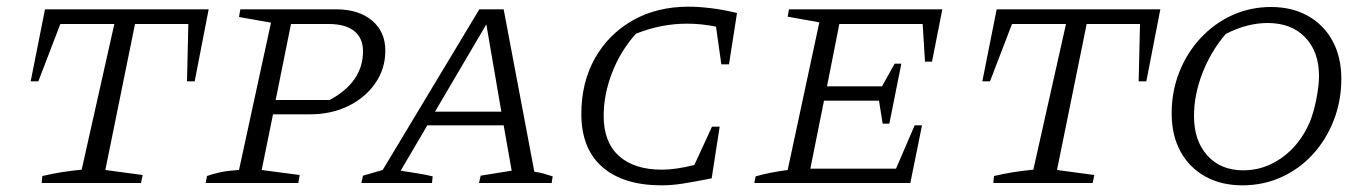

<svg xmlns="http://www.w3.org/2000/svg" viewBox="-20 -549 4103 576"><path d="M606 -521 564 -305H541L545 -477H385L296 -39L408 -24L403 0H105L107 -21Q137 -28 165.5 -32.5Q194 -37 225 -40L323 -477H161L95 -305H72L115 -521Z M597 0 601 -21Q617 -27 640 -32Q663 -37 697 -39L793 -481L697 -498L701 -521H988Q1056 -521 1096 -487.5Q1136 -454 1136 -397Q1136 -343 1106 -299.5Q1076 -256 1025 -231Q974 -206 909 -206H799L765 -39L879 -24L875 0ZM966 -477H853L807 -249H969Q1069 -303 1069 -395Q1069 -435 1042.5 -456Q1016 -477 966 -477Z M1583 -34Q1597 -32 1611.5 -28Q1626 -24 1638 -20L1635 0H1417L1422 -22L1515 -37L1491 -173H1262L1182 -37Q1206 -33 1229 -29.5Q1252 -26 1278 -20L1276 0H1064L1069 -22L1128 -39L1418 -521H1491ZM1285 -214H1484L1439 -476Z M1965 7Q1850 7 1787 -48Q1724 -103 1724 -207Q1724 -302 1765 -374.5Q1806 -447 1878.5 -488Q1951 -529 2046 -529Q2075 -529 2112.5 -524.5Q2150 -520 2191 -510L2167 -356H2144L2128 -469Q2085 -478 2041 -478Q2004 -478 1966.5 -471Q1929 -464 1888 -448Q1842 -397 1816.5 -331.5Q1791 -266 1791 -201Q1791 -123 1836.5 -81.5Q1882 -40 1966 -40Q2007 -40 2063 -54L2116 -169H2139L2115 -14Q2060 -3 2027 2Q1994 7 1965 7Z M2243 0 2247 -20Q2272 -27 2296 -31.5Q2320 -36 2343 -39L2438 -482L2343 -499L2347 -521H2807L2776 -364H2755L2748 -477H2498L2461 -290H2626L2664 -358H2684L2648 -178H2628L2617 -247H2452L2411 -43H2668L2724 -173H2746L2711 0Z M3461 -521 3419 -305H3396L3400 -477H3240L3151 -39L3263 -24L3258 0H2960L2962 -21Q2992 -28 3020.5 -32.5Q3049 -37 3080 -40L3178 -477H3016L2950 -305H2927L2970 -521Z M3707 7Q3644 7 3596 -19.5Q3548 -46 3521.5 -94.5Q3495 -143 3495 -209Q3495 -275 3518 -333Q3541 -391 3582 -435Q3623 -479 3677 -503.5Q3731 -528 3793 -528Q3856 -528 3903.5 -501.5Q3951 -475 3977.5 -426.5Q4004 -378 4004 -313Q4004 -246 3981 -187.5Q3958 -129 3918 -85.5Q3878 -42 3824 -17.5Q3770 7 3707 7ZM3710 -38Q3773 -38 3826.5 -76.5Q3880 -115 3909 -182Q3921 -211 3929 -251.5Q3937 -292 3937 -321Q3937 -394 3895.5 -437Q3854 -480 3783 -480Q3721 -480 3657 -447Q3612 -394 3587 -329Q3562 -264 3562 -201Q3562 -127 3602 -82.5Q3642 -38 3710 -38Z"/></svg>

Font: Piazzolla SC Light
Style: Italic
Weight: 300
Italic angle: -11.3°
Designer: Juan Pablo del Peral
Foundry: Huerta Tipografica
Version: Version 1.330